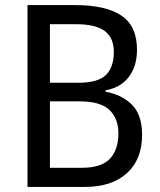

<svg xmlns="http://www.w3.org/2000/svg" viewBox="-20 -827 627 754"><path d="M275 -807Q395 -807 456.5 -766Q518 -725 518 -632Q518 -567 486 -525Q454 -483 394 -472V-467Q459 -455 498.5 -415.5Q538 -376 538 -297Q538 -201 478.5 -147Q419 -93 314 -93H88V-807ZM287 -502Q365 -502 396 -532.5Q427 -563 427 -623Q427 -679 391 -705.5Q355 -732 278 -732H176V-502ZM176 -429V-168H300Q379 -168 412 -204Q445 -240 445 -303Q445 -361 410 -395Q375 -429 292 -429Z"/></svg>

Font: Noto Sans Telugu UI SemiCondensed
Style: Regular
Weight: 400
Width: 4
Designer: Jelle Bosma - Monotype Design Team
Foundry: Monotype Imaging Inc.
Version: Version 2.005; ttfautohint (v1.8.4.7-5d5b)